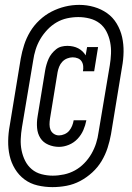

<svg xmlns="http://www.w3.org/2000/svg" viewBox="-20 -735 540 787"><path d="M222 -133Q199 -133 178 -142Q157 -151 145.5 -169Q134 -187 132 -210.5Q130 -234 134 -257L165 -446Q167 -458 170.5 -470Q174 -482 179 -493.5Q184 -505 192 -515Q200 -525 210 -533Q220 -541 232 -544Q244 -547 256 -547Q268 -547 279.5 -544.5Q291 -542 300.5 -537Q310 -532 318 -524.5Q326 -517 331 -508L337 -542H382L366 -443H320Q322 -453 321 -464Q320 -475 314.5 -483.5Q309 -492 299 -496Q289 -500 278 -500Q267 -500 255.5 -495.5Q244 -491 235.5 -482Q227 -473 222.5 -461.5Q218 -450 216 -439L185 -249Q183 -237 183 -225Q183 -213 187 -203Q191 -193 200.5 -186.5Q210 -180 222 -180Q233 -180 244.5 -185Q256 -190 263.5 -199Q271 -208 275.5 -219Q280 -230 282 -242H334Q330 -221 321.5 -201.5Q313 -182 298 -166Q283 -150 262.5 -141.5Q242 -133 222 -133ZM195 32Q164 32 134 25Q104 18 80.5 0.5Q57 -17 41.5 -42.5Q26 -68 19.5 -97Q13 -126 13.5 -157.5Q14 -189 20 -221L65 -495Q70 -523 79 -551Q88 -579 103.5 -605Q119 -631 142 -652.5Q165 -674 191.5 -687.5Q218 -701 246.5 -708Q275 -715 305 -715Q305 -715 305 -715Q305 -715 305 -715Q336 -715 365.5 -706.5Q395 -698 419 -681Q443 -664 458.5 -638Q474 -612 480.5 -583Q487 -554 486.5 -522.5Q486 -491 480 -459L435 -185Q430 -157 421 -129Q412 -101 396.5 -75Q381 -49 358 -28Q335 -7 308.5 7Q282 21 253 26.5Q224 32 195 32ZM196 -15Q219 -15 242.5 -20Q266 -25 287 -36.5Q308 -48 325.5 -66Q343 -84 355 -105Q367 -126 374 -148Q381 -170 384 -193L430 -467Q434 -491 435 -515Q436 -539 431.5 -562Q427 -585 416.5 -605.5Q406 -626 388.5 -639.5Q371 -653 348 -659Q325 -665 301 -665Q278 -665 255 -660Q232 -655 211.5 -643Q191 -631 174 -613Q157 -595 145 -574.5Q133 -554 126 -531.5Q119 -509 116 -487L70 -213Q66 -189 65 -165Q64 -141 68.5 -118.5Q73 -96 83 -76Q93 -56 110 -41.5Q127 -27 150 -21Q173 -15 196 -15Z"/></svg>

Font: Iosevka Curly Slab LtObl
Style: Regular
Weight: 300
Italic angle: -9°
Monospace: yes
Designer: Belleve Invis
Foundry: Belleve Invis
Version: Version 11.0.0; ttfautohint (v1.8.3)